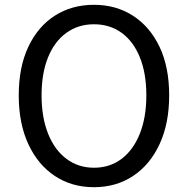

<svg xmlns="http://www.w3.org/2000/svg" viewBox="-20 -766 782 799"><path d="M371 13Q279 13 208.5 -33.5Q138 -80 98 -166Q58 -252 58 -369Q58 -487 98 -571.5Q138 -656 208.5 -701Q279 -746 371 -746Q463 -746 533.5 -700.5Q604 -655 644 -571Q684 -487 684 -369Q684 -252 644 -166Q604 -80 533.5 -33.5Q463 13 371 13ZM371 -68Q437 -68 486 -105Q535 -142 562 -210Q589 -278 589 -369Q589 -461 562 -527.5Q535 -594 486 -629.5Q437 -665 371 -665Q306 -665 256.5 -629.5Q207 -594 180 -527.5Q153 -461 153 -369Q153 -278 180 -210Q207 -142 256.5 -105Q306 -68 371 -68Z"/></svg>

Font: Noto Sans TC
Style: Regular
Weight: 400
Designer: Ryoko NISHIZUKA  (kana, bopomofo & ideographs); Paul D. Hunt (Latin, Greek & Cyrillic); Sandoll Communications , Soo-you
Foundry: Adobe
Version: Version 2.004-H2;hotconv 1.0.118;makeotfexe 2.5.65603